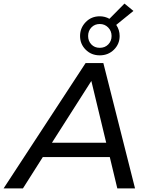

<svg xmlns="http://www.w3.org/2000/svg" viewBox="-74 -1052 826 1072"><path d="M-54 0 404 -700H503L680 0H581L539 -175H165L54 0ZM216 -255H519L436 -600ZM483 -743Q436 -743 404.5 -774.5Q373 -806 373 -851Q373 -896 404.5 -928.5Q436 -961 483 -961Q512 -961 537 -947L621 -1032L671 -991L575 -913Q594 -885 594 -851Q594 -806 562 -774.5Q530 -743 483 -743ZM483 -785Q512 -785 530.5 -804Q549 -823 549 -851Q549 -879 530 -898.5Q511 -918 483 -918Q455 -918 436.5 -899Q418 -880 418 -851Q418 -823 436 -804Q454 -785 483 -785Z"/></svg>

Font: Montserrat Medium
Style: Italic
Weight: 500
Italic angle: -11.3°
Designer: Julieta Ulanovsky
Foundry: Julieta Ulanovsky
Version: Version 9.000; ttfautohint (v1.8.4.7-5d5b)